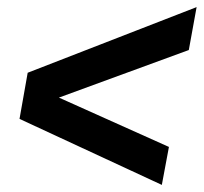

<svg xmlns="http://www.w3.org/2000/svg" viewBox="-20 -595 574 541"><path d="M436 -74 35 -260 58 -390 534 -575 512 -454 146 -320 456 -181Z"/></svg>

Font: Argentum Sans SemiBold
Style: Italic
Weight: 600
Italic angle: -11°
Designer: Julieta Ulanovsky (font), Cristiano Sobral (main changes and remaster)
Foundry: Julieta Ulanovsky (font), Cristiano Sobral (main changes and remaster)
Version: Version 2.007;June 15, 2022;FontCreator 14.0.0.2814 64-bit; 